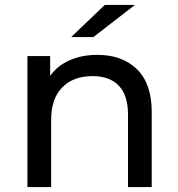

<svg xmlns="http://www.w3.org/2000/svg" viewBox="-20 -757 721 777"><path d="M594 -305V0H498V-294Q498 -371 461 -410Q424 -449 355 -449Q277 -449 232 -403.5Q187 -358 187 -273V0H91V-530H183V-450Q212 -491 261.5 -513Q311 -535 374 -535Q475 -535 534.5 -476.5Q594 -418 594 -305ZM404 -737H526L358 -607H268Z"/></svg>

Font: Idrija
Style: Regular
Weight: 500
Designer: Julieta Ulanovsky
Foundry: Julieta Ulanovsky
Version: Version 7.200